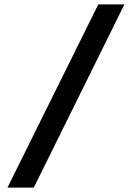

<svg xmlns="http://www.w3.org/2000/svg" viewBox="-20 -720 609 875"><path d="M14 135 428 -700H547L134 135Z"/></svg>

Font: Readex Pro Medium
Style: Regular
Weight: 500
Designer: Bonnie Shaver-Troup, Thomas Jockin
Foundry: Lexend
Version: Version 1.204; ttfautohint (v1.8.4.7-5d5b)